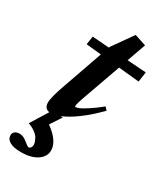

<svg xmlns="http://www.w3.org/2000/svg" viewBox="-226 -593 787 915"><g transform="rotate(30 167.5 -135.5)"><path d="M45.9 243.2Q6.3 243.2 -15.1 231.2Q-36.6 219.2 -36.6 197.3Q-36.6 185.1 -27.1 177.5Q-17.6 169.9 -1.5 169.9Q19 169.9 39.1 187Q60.5 205.1 67.4 205.1Q72.3 205.1 77.4 199Q82.5 192.9 82.5 183.1Q82.5 177.7 80.6 170.4Q78.6 163.1 72.5 150.6Q66.4 138.2 50.3 126Q34.2 113.8 10.3 105L68.8 10.7Q40 6.3 40 -26.9Q40 -56.2 68.4 -135.3L144 -350.6L61 -358.9L67.9 -404.8L160.6 -397.9L162.6 -402.8L241.2 -514.2L304.7 -493.2L268.1 -390.6L372.1 -383.3L364.3 -328.6L250.5 -339.8L179.7 -140.6Q161.1 -89.8 161.1 -76.2Q161.1 -72.8 165 -72.8Q171.4 -72.8 184.3 -78.1Q197.3 -83.5 225.3 -101.6Q253.4 -119.6 287.6 -147.5L301.8 -131.8Q203.1 -32.2 124.5 0H137.2L96.7 62Q167.5 112.8 167.5 164.6Q167.5 199.2 134.5 221.2Q101.6 243.2 45.9 243.2Z"/></g></svg>

Font: Elstob 18pt
Style: Bold Italic
Weight: 700
Italic angle: -20°
Designer: Peter S. Baker
Version: Version 1.015